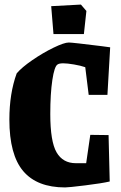

<svg xmlns="http://www.w3.org/2000/svg" viewBox="-20 -808 528 840"><path d="M21 -285Q21 -399 53 -487Q75 -513 121.5 -545Q168 -577 214.5 -599.5Q261 -622 281 -622Q297 -622 425 -606L462 -601L450 -393H368L353 -514Q333 -521 303.5 -526Q274 -531 257 -531Q239 -531 232 -526Q218 -518 209 -458Q200 -398 200 -309Q200 -189 227.5 -141.5Q255 -94 312 -94H357L375 -218L455 -217L460 -14Q426 -6 353 3Q280 12 265 12Q142 12 81.5 -59.5Q21 -131 21 -285ZM214 -659 204 -781 334 -788 358 -760 347 -659Z"/></svg>

Font: Grenze ExtraBold
Style: Regular
Weight: 800
Designer: Renata Polastri
Foundry: Omnibus-Type
Version: Version 1.002; ttfautohint (v1.8)